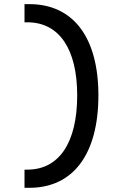

<svg xmlns="http://www.w3.org/2000/svg" viewBox="-20 -811 626 929"><path d="M98.6 97.7H122.1C334 97.7 456.1 -64.9 456.1 -349.6C456.1 -630.4 334 -791 122.1 -791H98.6V-703.1H112.3C266.6 -703.1 353.5 -573.7 353.5 -349.6C353.5 -121.6 266.6 9.8 112.3 9.8H98.6Z"/></svg>

Font: Cascadia Mono NF
Style: Regular
Weight: 400
Monospace: yes
Designer: Aaron Bell
Foundry: Saja Typeworks
Version: Version 2404.023